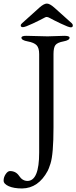

<svg xmlns="http://www.w3.org/2000/svg" viewBox="-89 -853 427 1073"><path d="M26.9 -710.9Q26.9 -716.8 34.2 -723.1L131.8 -811Q156.7 -833 172.9 -833Q189 -833 213.9 -811L312 -723.1Q317.9 -718.3 317.9 -710.9Q318.4 -700.2 306.6 -700.2Q294.9 -700.2 251 -721.2Q207 -742.2 189.9 -752Q172.9 -761.7 163.1 -755.9Q140.1 -743.2 95.7 -722.2Q51.3 -701.2 39.1 -701.2Q26.9 -701.2 26.9 -710.9ZM299.8 -642.1Q299.8 -627.9 265.6 -621.6Q231.4 -615.2 220.7 -601.1Q210 -586.9 210 -550.8V-142.1Q210 9.8 192.9 62Q183.1 91.8 177.7 101.6Q125.5 199.2 34.2 200.2Q-11.7 200.2 -40.5 187.5Q-68.8 174.8 -68.8 156.2Q-68.8 137.7 -57.6 120.6Q-45.9 103 -33.2 103Q0 103 18.1 130.4Q36.1 157.7 64 158.2Q129.9 158.2 129.9 0V-550.8Q129.9 -585 115.7 -600.1Q101.1 -615.2 65.9 -621.6Q30.8 -627.9 30.8 -642.1Q30.8 -653.3 60.1 -652.8L176.8 -649.9L271 -652.8Q299.8 -652.8 299.8 -642.1Z"/></svg>

Font: EBGaramond
Style: Regular
Weight: 400
Version: Version 000.012g